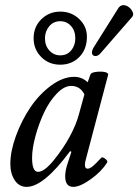

<svg xmlns="http://www.w3.org/2000/svg" viewBox="-20 -709 535 742"><path d="M368.2 -502.9Q358.9 -492.2 348.6 -492.4Q338.4 -492.7 335.9 -501.2Q333.5 -509.8 340.8 -523.9L439 -680.2Q449.7 -692.4 464.6 -688.2Q479.5 -684.1 489.5 -668.7Q499.5 -653.3 490.2 -643.1ZM109.9 -561Q109.9 -605.5 139.9 -634.8Q169.9 -664.1 212.9 -664.1Q255.9 -664.1 285.9 -635.7Q315.9 -607.4 315.9 -566.9Q315.9 -518.6 286.6 -488.8Q257.3 -459 212.9 -459Q168.5 -459 139.2 -488.8Q109.9 -518.6 109.9 -561ZM212.9 -495.1Q239.3 -495.1 255.1 -514.2Q271 -533.2 271 -561Q271 -590.3 254.4 -608.6Q237.8 -627 212.9 -627Q186.5 -627 170.2 -607.4Q153.8 -587.9 153.8 -561Q153.8 -532.2 170.9 -513.7Q188 -495.1 212.9 -495.1ZM83 13.2Q53.7 13.2 36.9 -12.5Q20 -38.1 20 -75.2Q20 -124.5 41.7 -184.1Q63.5 -243.7 97.4 -293.9Q131.3 -344.2 177.2 -378.2Q223.1 -412.1 267.1 -412.1Q296.4 -412.1 318.8 -391.1L329.1 -419.9Q331.5 -430.7 361.8 -432.1Q391.1 -433.1 397 -424.3Q398.4 -422.4 397.9 -419.9L312 -94.2Q308.1 -81.1 308.1 -71.8Q308.1 -57.1 318.8 -57.1Q327.1 -57.1 338.9 -66.9Q350.6 -76.7 371.1 -99.1Q376 -104 387 -95.2Q397.9 -86.4 394 -81.1Q372.6 -46.4 331.1 -16.6Q289.6 13.2 263.2 13.2Q231.9 13.2 231.9 -27.8Q231.9 -50.3 242.2 -80.1L255.9 -122.1L251 -125Q148.9 13.2 83 13.2ZM127 -44.9Q151.4 -44.9 188 -90.1Q224.6 -135.3 249 -180.2Q273.9 -225.6 285.2 -268.1L306.2 -344.2Q289.6 -377 254.9 -377Q227.5 -377 199 -346.9Q170.4 -316.9 150.1 -273.7Q129.9 -230.5 116.9 -182.6Q104 -134.8 104 -99.1Q104 -44.9 127 -44.9Z"/></svg>

Font: Junicode SmCond Medium
Style: Italic
Weight: 500
Width: 4
Italic angle: -11°
Designer: Peter S. Baker
Version: Version 2.206